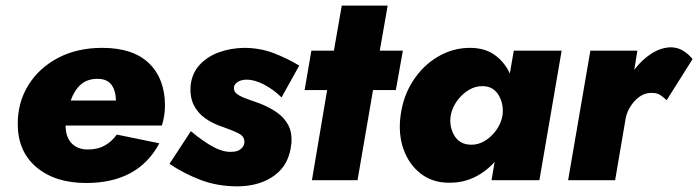

<svg xmlns="http://www.w3.org/2000/svg" viewBox="-20 -640 2480 682"><path d="M286 10Q176 10 109.5 -46Q43 -102 43 -200Q43 -277 81 -338Q119 -399 186.5 -434.5Q254 -470 343 -470Q453 -470 509.5 -415Q566 -360 566 -265Q566 -230 555 -194H213Q213 -154 234 -131.5Q255 -109 292 -109Q327 -109 352 -123Q377 -137 395 -162L546 -131Q471 10 286 10ZM326 -360Q291 -360 268 -340.5Q245 -321 231 -283H392Q391 -319 375.5 -339.5Q360 -360 326 -360Z M658 -174Q702 -137 739 -117.5Q776 -98 806 -101Q823 -101 835 -110.5Q847 -120 848 -133Q850 -155 827 -166.5Q804 -178 766 -191Q734 -202 708 -220.5Q682 -239 668 -267.5Q654 -296 657 -336Q662 -380 689 -409.5Q716 -439 757 -454Q798 -469 846 -470Q903 -470 951.5 -451.5Q1000 -433 1043 -407L980 -294Q954 -320 920 -338.5Q886 -357 855 -357Q838 -357 825.5 -349.5Q813 -342 811 -331Q809 -315 822.5 -305.5Q836 -296 858 -288.5Q880 -281 904 -272Q937 -259 963 -241Q989 -223 1003.5 -196.5Q1018 -170 1015 -131Q1008 -56 956 -17.5Q904 21 825 22Q753 22 693.5 -0.5Q634 -23 582 -58Z M1086 -460H1166L1194 -620H1357L1329 -460H1411L1386 -320H1305L1250 0H1088L1142 -320H1062Z M1403 -230Q1412 -299 1447.5 -353.5Q1483 -408 1536 -439Q1589 -470 1649 -470Q1702 -470 1737 -445Q1772 -420 1791 -379L1805 -460H1975L1896 0H1726L1737 -65Q1707 -31 1666.5 -11Q1626 9 1578 9Q1518 10 1475.5 -22.5Q1433 -55 1413.5 -109.5Q1394 -164 1403 -230ZM1581 -230Q1575 -191 1593.5 -159Q1612 -127 1652 -126Q1678 -125 1702 -139.5Q1726 -154 1743 -178Q1760 -202 1765 -230Q1770 -270 1751.5 -301.5Q1733 -333 1696 -334Q1669 -335 1644.5 -320Q1620 -305 1603 -281Q1586 -257 1581 -230Z M2348 -284Q2338 -294 2326 -302Q2314 -310 2296 -310Q2264 -311 2238 -285Q2212 -259 2203 -223L2165 0H1998L2077 -460H2244L2233 -392Q2259 -427 2293 -449Q2327 -471 2362 -472Q2387 -472 2407 -459.5Q2427 -447 2440 -430Z"/></svg>

Font: Jost* Heavy
Style: Italic
Weight: 800
Italic angle: -10°
Version: Version 3.7